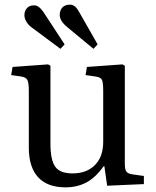

<svg xmlns="http://www.w3.org/2000/svg" viewBox="-20 -792 669 826"><path d="M262 14Q184 14 144 -29.5Q104 -73 104 -157V-401Q104 -437 97.5 -448.5Q91 -460 70 -463L28 -469L34 -504L187 -515L197 -509V-175Q197 -104 217.5 -75Q238 -46 292 -46Q353 -46 388.5 -82Q424 -118 424 -182V-401Q424 -437 418.5 -448.5Q413 -460 390 -463L348 -469L354 -504L507 -515L517 -509V-87Q517 -63 523.5 -54Q530 -45 549 -42L599 -35V0L441 7L429 -77H426Q391 -28 351.5 -7Q312 14 262 14ZM382 -582 271 -674Q237 -701 237 -728Q237 -748 248.5 -760Q260 -772 281 -772Q291 -772 300 -766Q309 -760 319 -743L400 -601ZM240 -582 119 -672Q104 -682 94.5 -697Q85 -712 85 -727Q85 -744 95.5 -756.5Q106 -769 127 -769Q147 -769 167 -740L258 -601Z"/></svg>

Font: Literata 36pt
Style: Regular
Weight: 400
Designer: Latin by Veronika Burian and Jose Scaglione. Greek by Irene Vlachou. Cyrillic by Vera Evstafieva.
Foundry: TypeTogether
Version: Version 3.002